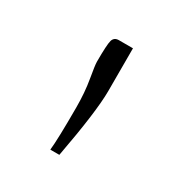

<svg xmlns="http://www.w3.org/2000/svg" viewBox="-64 -693 236 260"><g transform="rotate(30 54.0 -562.5)"><path d="M75.2 -583Q75.2 -551.3 61 -475.1H46.9Q48.8 -492.2 48.8 -542Q48.8 -565.4 45.4 -585Q42 -604.5 42 -609.9Q42 -636.7 43.9 -643.3Q45.9 -649.9 53.2 -649.9H75.2Z"/></g></svg>

Font: Resagokr
Style: Light
Weight: 300
Designer: gluk
Foundry: gluk
Version: Version 0.95